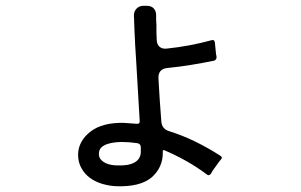

<svg xmlns="http://www.w3.org/2000/svg" viewBox="-20 -601 1040 664"><path d="M382 43Q358 42 334 35Q310 28 291.5 14.5Q273 1 261.5 -19.5Q250 -40 250 -67Q251 -113 293 -146Q335 -178 409 -176L451 -173Q465 -171 463 -185L451 -389Q447 -446 445 -497Q444 -511 444 -523.5Q444 -536 443 -547Q443 -562 452.5 -571.5Q462 -581 477 -581H487Q503 -581 511.5 -572Q520 -563 520 -548Q520 -540 520 -531.5Q520 -523 521 -514Q521 -502 521 -489.5Q521 -477 522 -464Q522 -448 531.5 -439.5Q541 -431 557 -433Q635 -441 712 -462Q721 -465 723 -455L727 -415L729 -404Q729 -394 720 -391Q680 -383 640.5 -376.5Q601 -370 560 -366Q526 -363 528 -329Q530 -292 532.5 -254.5Q535 -217 538 -180Q540 -156 563 -148Q611 -133 655 -111.5Q699 -90 741 -63Q752 -57 743 -48Q741 -46 739 -43.5Q737 -41 735 -38L717 -13Q715 -11 715 -10L710 -1Q703 9 695 2Q660 -24 623.5 -44.5Q587 -65 547 -82Q543 -82 543 -79V-75Q544 -23 505 12Q465 46 382 43ZM384 -29Q423 -27 445 -39Q467 -51 467 -77V-91Q467 -104 454 -106Q440 -108 427 -109Q414 -110 401 -110Q391 -110 377.5 -108.5Q364 -107 351.5 -103Q339 -99 330.5 -91Q322 -83 322 -69Q322 -57 328.5 -49.5Q335 -42 344 -37.5Q353 -33 364 -31Q375 -29 384 -29Z"/></svg>

Font: Higure Gothic Medium
Style: Regular
Weight: 500
Designer: Yoshimichi Ohira
Foundry: Positype
Version: Version 1.000